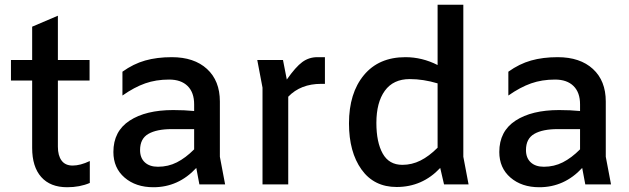

<svg xmlns="http://www.w3.org/2000/svg" viewBox="-20 -774 2640 806"><path d="M223 -522H356V-436H223V-158Q223 -121 238.5 -100Q254 -79 285 -79Q317 -79 357 -98V-6Q315 12 262 12Q191 12 153 -31Q115 -74 115 -153V-436H26V-522H115V-662L223 -708Z M817 0 804 -69Q729 12 624 12Q550 12 503 -28.5Q456 -69 456 -136Q456 -223 524 -267.5Q592 -312 707 -312Q754 -312 795 -308V-336Q795 -386 767.5 -413Q740 -440 690 -440Q635 -440 589.5 -424Q544 -408 494 -373V-473Q540 -506 589.5 -520Q639 -534 701 -534Q795 -534 849 -484.5Q903 -435 903 -348V-116L925 0ZM795 -147V-232H701Q638 -232 603 -212Q568 -192 568 -144Q568 -111 588 -92.5Q608 -74 643 -74Q686 -74 722.5 -92.5Q759 -111 795 -147Z M1344 -534V-422H1328Q1242 -422 1190 -368V0H1082V-406L1060 -522H1168L1184 -440Q1221 -493 1249 -513.5Q1277 -534 1312 -534Z M1844 0 1828 -69Q1753 11 1645 11Q1550 11 1497.5 -62.5Q1445 -136 1445 -256Q1445 -383 1507.5 -458.5Q1570 -534 1682 -534Q1752 -534 1817 -501V-754H1925V-116L1947 0ZM1817 -154V-424Q1757 -442 1700 -442Q1631 -442 1595.5 -393Q1560 -344 1560 -258Q1560 -177 1586.5 -129.5Q1613 -82 1669 -82Q1709 -82 1745 -100Q1781 -118 1817 -154Z M2437 0 2424 -69Q2349 12 2244 12Q2170 12 2123 -28.5Q2076 -69 2076 -136Q2076 -223 2144 -267.5Q2212 -312 2327 -312Q2374 -312 2415 -308V-336Q2415 -386 2387.5 -413Q2360 -440 2310 -440Q2255 -440 2209.5 -424Q2164 -408 2114 -373V-473Q2160 -506 2209.5 -520Q2259 -534 2321 -534Q2415 -534 2469 -484.5Q2523 -435 2523 -348V-116L2545 0ZM2415 -147V-232H2321Q2258 -232 2223 -212Q2188 -192 2188 -144Q2188 -111 2208 -92.5Q2228 -74 2263 -74Q2306 -74 2342.5 -92.5Q2379 -111 2415 -147Z"/></svg>

Font: Amiko SemiBold
Style: Regular
Weight: 600
Designer: Pablo Impallari, Rodrigo Fuenzalida, Andres Torresi
Foundry: Impallari Type
Version: Version 1.001; ttfautohint (v1.3)